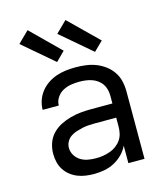

<svg xmlns="http://www.w3.org/2000/svg" viewBox="-115 -857 829 954"><g transform="rotate(-15 300.0 -380.0)"><path d="M251 8Q230 8 208.5 5Q187 2 167 -6Q147 -14 130 -27.5Q113 -41 101.5 -59Q90 -77 85 -98Q80 -119 80 -141Q80 -169 89 -195.5Q98 -222 117 -242Q136 -262 160.5 -274.5Q185 -287 212 -294.5Q239 -302 266.5 -304.5Q294 -307 321 -307H429V-347Q429 -363 425 -379Q421 -395 412 -408Q403 -421 389.5 -430.5Q376 -440 361 -445Q346 -450 330 -452Q314 -454 298 -454Q276 -454 254.5 -450.5Q233 -447 213.5 -436.5Q194 -426 181.5 -407Q169 -388 169 -366H86Q86 -391 94.5 -415Q103 -439 118.5 -458.5Q134 -478 155 -492Q176 -506 199.5 -514Q223 -522 248 -525Q273 -528 298 -528Q325 -528 351.5 -524.5Q378 -521 402.5 -511.5Q427 -502 448.5 -486Q470 -470 485 -448Q500 -426 506 -400Q512 -374 512 -347V0H429V-90Q418 -66 398.5 -46.5Q379 -27 355 -14.5Q331 -2 304.5 3Q278 8 251 8ZM282 -65Q300 -65 318 -68Q336 -71 353 -77Q370 -83 385 -94Q400 -105 410.5 -120Q421 -135 425 -153Q429 -171 429 -189V-234H321Q305 -234 288 -233Q271 -232 255 -228.5Q239 -225 223 -220Q207 -215 193 -205.5Q179 -196 171 -181Q163 -166 163 -150Q163 -129 174 -111Q185 -93 202.5 -82.5Q220 -72 240.5 -68.5Q261 -65 282 -65ZM412 -577 254 -712 311 -768 459 -623ZM217 -577 59 -712 116 -768 263 -623Z"/></g></svg>

Font: Iosevka Aile
Style: Regular
Weight: 400
Designer: Belleve Invis
Foundry: Belleve Invis
Version: Version 28.0.1; ttfautohint (v1.8.4)